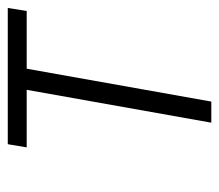

<svg xmlns="http://www.w3.org/2000/svg" viewBox="-54 -496 551 482"><g transform="rotate(-90 221.0 -255.5)"><path d="M153.5 0 236 -463.5H91.5L99.5 -511H441.5L434 -463.5H289L206.5 0Z"/></g></svg>

Font: Overpass ExtraLight
Style: Italic
Weight: 250
Italic angle: -10°
Designer: Delve Withrington, Dave Bailey, Thomas Jockin
Foundry: Delve Fonts LLC
Version: Version 4.000